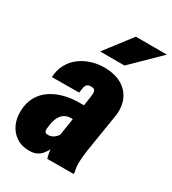

<svg xmlns="http://www.w3.org/2000/svg" viewBox="-186 -849 861 960"><g transform="rotate(30 245.0 -369.5)"><path d="M229 -132.8 265.6 -367.2Q266.6 -379.9 268.3 -392.3Q270 -404.8 265.4 -413.8Q260.7 -422.9 243.2 -422.4Q226.1 -422.9 219 -414.3Q211.9 -405.8 210.2 -392.6Q208.5 -379.4 206.1 -366.2L49.3 -365.2Q51.3 -407.2 69.1 -439.9Q86.9 -472.7 116.2 -494.6Q145.5 -516.6 182.4 -527.8Q219.2 -539.1 259.3 -538.1Q311.5 -537.6 350.6 -516.8Q389.6 -496.1 409.2 -457Q428.7 -418 423.3 -364.3L386.2 -132.8Q381.8 -102.5 380.1 -70.8Q378.4 -39.1 386.2 -9.3L385.7 0L233.9 0.5Q223.6 -31.2 223.9 -65.4Q224.1 -99.6 229 -132.8ZM279.8 -322.8 265.1 -234.9 231.9 -235.4Q213.9 -234.9 200.7 -227.3Q187.5 -219.7 179 -207.8Q170.4 -195.8 165.5 -180.7Q160.6 -165.5 158.7 -148.9Q156.7 -138.2 156 -128.2Q155.3 -118.2 159.2 -111.6Q163.1 -105 177.2 -105Q191.9 -105 204.1 -111.8Q216.3 -118.7 224.6 -129.4Q232.9 -140.1 234.9 -153.8L244.1 -87.4Q234.9 -68.8 225.6 -51.3Q216.3 -33.7 204.6 -19.5Q192.9 -5.4 176 2.7Q159.2 10.7 133.8 10.7Q90.3 10.7 59.3 -10.3Q28.3 -31.2 12.9 -65.4Q-2.4 -99.6 -1 -142.1Q0.5 -190.4 20.8 -225.1Q41 -259.8 74.2 -281.2Q107.4 -302.7 147.9 -313Q188.5 -323.2 232.4 -323.2ZM194.3 -596.7 312 -750H491.2L335 -596.7Z"/></g></svg>

Font: Roboto Condensed Black
Style: Italic
Weight: 900
Italic angle: -12°
Designer: Christian Robertson
Foundry: Google
Version: Version 3.008; 2023